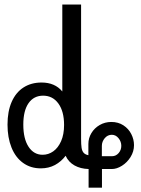

<svg xmlns="http://www.w3.org/2000/svg" viewBox="-20 -750 640 869"><path d="M277 -45Q257 -18.5 228.8 -3.2Q200.5 12 164.5 12Q118.5 12 84.2 -12.8Q50 -37.5 32 -82.5Q14 -127.5 14 -186Q14 -246 32.8 -288.8Q51.5 -331.5 86.2 -354Q121 -376.5 168 -376.5Q228.5 -376.5 262 -336V-729.5H347V-122Q347 -95.5 349.2 -81Q351.5 -66.5 358.5 -58.5Q365.5 -50.5 380 -47.5V-98.5Q380 -125 393.8 -147.8Q407.5 -170.5 431.2 -184.2Q455 -198 484 -198Q515 -198 538.5 -182.8Q562 -167.5 574.2 -143.2Q586.5 -119 586.5 -93Q586.5 -64.5 571 -39.5Q555.5 -14.5 532 0.2Q508.5 15 486 15H441.5V99.5H381V15Q344.5 14 317.2 -1.2Q290 -16.5 277 -45ZM270 -184.5Q270 -246 244.2 -281.5Q218.5 -317 175 -317Q133 -317 109.2 -283Q85.5 -249 85.5 -186Q85.5 -122 109.2 -85.8Q133 -49.5 173 -49.5Q199 -49.5 221 -65Q243 -80.5 256.5 -111Q270 -141.5 270 -184.5ZM529 -90Q529 -109 516.5 -124.5Q504 -140 486 -140Q467 -140 454 -124.5Q441 -109 441 -89.5V-43H487Q504.5 -43 516.8 -57Q529 -71 529 -90Z"/></svg>

Font: JuliaMono SemiBold
Style: Regular
Weight: 600
Monospace: yes
Designer: cormullion
Foundry: corm
Version: Version 0.055; ttfautohint (v1.8.4)